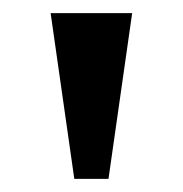

<svg xmlns="http://www.w3.org/2000/svg" viewBox="-20 -734 279 292"><path d="M57 -714H181L145 -462H93Z"/></svg>

Font: Noto Serif NarrowSemiBold
Style: Regular
Weight: 600
Width: 4
Designer: Monotype Design Team
Foundry: Monotype Imaging Inc.
Version: Version 1.001